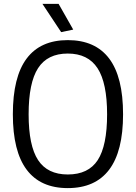

<svg xmlns="http://www.w3.org/2000/svg" viewBox="-20 -956 698 986"><path d="M294 -791 198 -936H281L356 -804ZM328 10Q188 10 117 -84.5Q46 -179 46 -369Q46 -561 117 -655.5Q188 -750 328 -750Q469 -750 540.5 -655.5Q612 -561 612 -369Q612 -179 540.5 -84.5Q469 10 328 10ZM328 -60Q434 -60 482 -134Q530 -208 530 -369Q530 -530 481 -605.5Q432 -681 328 -681Q224 -681 175.5 -606Q127 -531 127 -369Q127 -208 175.5 -134Q224 -60 328 -60Z"/></svg>

Font: Encode Sans Condensed
Style: Regular
Weight: 400
Designer: Pablo Impallari, Andres Torresi
Foundry: Pablo Impallari, Andres Torresi
Version: Version 1.000; ttfautohint (v1.00) -l 8 -r 50 -G 200 -x 14 -